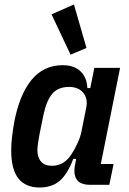

<svg xmlns="http://www.w3.org/2000/svg" viewBox="-20 -825 577 857"><path d="M382 0Q312 0 312 -63Q312 -76 316 -95L320 -116H307Q281 -47 246 -17.5Q211 12 157 12Q95 12 62.5 -28Q30 -68 30 -154Q30 -184 34 -216Q38 -248 43 -277Q66 -401 120 -467.5Q174 -534 260 -534Q311 -534 339.5 -506.5Q368 -479 370 -432H383L401 -522H516L430 -93H487L468 0ZM212 -85Q265 -85 298 -135Q314 -159 326.5 -186.5Q339 -214 344 -240L365 -345Q373 -385 351.5 -411Q330 -437 288 -437Q239 -437 213 -406Q187 -375 174 -312L157 -229Q153 -209 150 -188Q147 -167 147 -155Q147 -122 163.5 -103.5Q180 -85 212 -85ZM210 -761 310 -805 366 -611 295 -581Z"/></svg>

Font: IBM Plex Sans Cond SmBld
Style: Italic
Weight: 600
Width: 3
Italic angle: -11°
Designer: Mike Abbink, Paul van der Laan, Pieter van Rosmalen
Foundry: Bold Monday
Version: Version 1.3